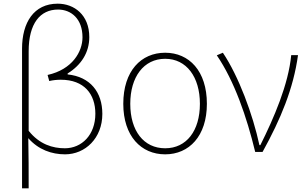

<svg xmlns="http://www.w3.org/2000/svg" viewBox="-20 -827 1666 1045"><path d="M136 -548C136 -700 199 -775 296 -775C367 -775 429 -725 429 -624C429 -546 374 -449 239 -419L248 -386C269 -391 291 -393 311 -393C438 -393 499 -315 499 -208C499 -93 425 -20 333 -20C267 -20 195 -41 136 -115ZM100 198H136C136 103 136 18 134 -75C189 -12 262 13 334 13C444 13 537 -75 537 -207C537 -326 471 -409 348 -422V-427C422 -473 466 -541 466 -625C466 -746 384 -807 294 -807C164 -807 100 -704 100 -562Z M879 13C1009 13 1106 -86 1106 -262C1106 -441 1009 -540 879 -540C748 -540 651 -441 651 -262C651 -86 748 13 879 13ZM879 -20C762 -20 689 -115 689 -262C689 -408 762 -507 879 -507C995 -507 1068 -408 1068 -262C1068 -115 995 -20 879 -20Z M1369 0H1409C1508 -179 1577 -345 1602 -527H1565C1550 -368 1471 -185 1397 -37H1392C1356 -204 1279 -412 1193 -540L1160 -526C1255 -387 1323 -191 1369 0Z"/></svg>

Font: Genne Gothic ExtraLight
Style: Regular
Weight: 250
Designer: Ryoko NISHIZUKA (kana & ideographs); Paul D. Hunt (Latin, Greek & Cyrillic); Wenlong ZHANG (bopomofo); Sandoll Communica
Foundry: Adobe Systems Incorporated
Version: Version 1.004;PS 1.004;hotconv 16.6.51;makeotf.lib2.5.65220